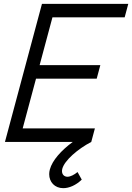

<svg xmlns="http://www.w3.org/2000/svg" viewBox="-20 -740 689 1001"><path d="M384.3 157C366.4 171.5 347.2 181.5 331.7 181.5C315.2 181.5 303.2 170 303.2 152C303.2 148.1 303.8 143.9 304.9 139.5C316.5 96.5 384.9 37 455.8 0L474.7 -70.5H98.2L167.8 -330H484.2L503.1 -400.5H186.6L253.4 -649.5H629.9L648.8 -720H198.8L5.8 0H359.3C299.5 44 252.6 96 239.9 143.5C237.6 151.9 236.5 160.2 236.5 168.1C236.5 208.8 265 241 309.8 241C340.3 241 375.8 226 406.2 196.5Z"/></svg>

Font: Manrope
Style: RegularItalic
Weight: 400
Italic angle: -15°
Designer: Mikhail Sharanda
Foundry: Mikhail Sharanda
Version: Version 4.502;hotconv 1.0.109;makeotfexe 2.5.65596